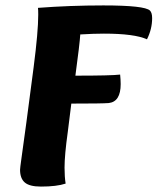

<svg xmlns="http://www.w3.org/2000/svg" viewBox="-20 -685 581 708"><path d="M104 -437Q121 -568 121 -631Q121 -649 120 -656Q238 -665 361 -665Q514 -665 533 -646Q541 -638 541 -618Q541 -578 522 -540Q476 -561 363 -561Q326 -561 276 -558Q274 -524 258 -406Q391 -406 423 -410Q425 -390 425 -375Q425 -310 381 -305Q357 -303 243 -303L230 -199Q218 -113 218 -67Q218 -33 222 -8Q189 3 131 3Q89 3 71.5 -12Q54 -27 54 -59Q54 -65 59 -100.5Q64 -136 77 -231.5Q90 -327 104 -437Z"/></svg>

Font: Overlock Black
Style: Italic
Weight: 900
Designer: Dario Muhafara
Foundry: Dario Manuel Muhafara
Version: Version 1.002